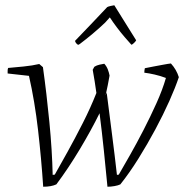

<svg xmlns="http://www.w3.org/2000/svg" viewBox="-20 -700 709 729"><path d="M144 9Q137 -97 124.5 -206Q112 -315 90 -412L9 -421Q9 -425 9 -431.5Q9 -438 11 -442Q35 -444 69.5 -447.5Q104 -451 129 -457L143 -445Q157 -345 167.5 -236.5Q178 -128 180 -36L188 -37Q208 -72 236.5 -123.5Q265 -175 294.5 -233Q324 -291 346 -347Q343 -369 339.5 -391Q336 -413 332 -435Q334 -438 335.5 -441.5Q337 -445 339 -447Q347 -452 358 -454.5Q369 -457 376 -458Q385 -448 389.5 -436Q394 -424 396 -413Q390 -378 381 -338Q382 -341 383 -343.5Q384 -346 385 -349Q395 -270 405.5 -188.5Q416 -107 424 -36L431 -37Q449 -68 474 -112Q499 -156 525 -206.5Q551 -257 574 -308Q597 -359 610 -404Q589 -412 567 -417Q545 -422 528 -424Q528 -428 528.5 -433Q529 -438 530 -441Q544 -444 563 -447.5Q582 -451 600.5 -454.5Q619 -458 629 -459Q650 -436 659 -407Q646 -368 623 -316.5Q600 -265 570 -209Q540 -153 506 -98.5Q472 -44 437 0Q429 4 415 6.5Q401 9 388 9Q382 -54 374.5 -127Q367 -200 358 -270Q326 -205 282.5 -132.5Q239 -60 194 0Q175 9 144 9ZM283 -533 278 -530Q274 -530 269.5 -535.5Q265 -541 265 -545Q295 -576 325 -607.5Q355 -639 387 -673Q390 -675 400.5 -677.5Q411 -680 414 -680L477 -579L497 -547Q496 -544 489.5 -537.5Q483 -531 479 -530Q469 -541 453.5 -559Q438 -577 423 -597Q408 -617 397 -634L379 -614Q357 -593 332 -572Q307 -551 283 -533Z"/></svg>

Font: Labrada Lght
Style: Italic
Weight: 300
Italic angle: -7°
Designer: Mercedes Jáuregui
Foundry: Omnibus-Type Team
Version: Version 1.000; ttfautohint (v1.8.4.7-5d5b)